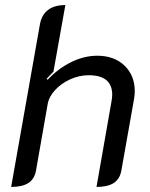

<svg xmlns="http://www.w3.org/2000/svg" viewBox="-20 -729 594 758"><path d="M138 -635Q145 -671 170 -690Q195 -709 238 -709L191 -446Q171 -426 164 -418L168 -414Q209 -458 260.5 -483.5Q312 -509 364 -509Q431 -509 471.5 -470Q512 -431 512 -369Q512 -354 509 -337L459 -55Q453 -22 429 -6.5Q405 9 361 9L420 -328Q423 -343 423 -355Q423 -432 330 -432Q293 -432 257.5 -416Q222 -400 197.5 -373.5Q173 -347 168 -317L122 -55Q116 -22 92 -6.5Q68 9 24 9Z"/></svg>

Font: K2D
Style: Italic
Weight: 400
Italic angle: -10°
Designer: Katatrad Aksorn Co.,Ltd.
Foundry: Cadson Demak Co.,Ltd.
Version: Version 1.000; ttfautohint (v1.6)